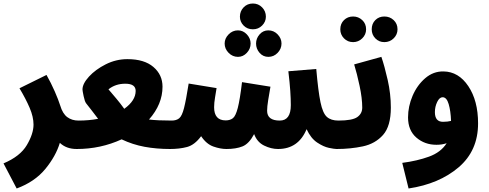

<svg xmlns="http://www.w3.org/2000/svg" viewBox="-50 -844 2789 1094"><path d="M387 5Q472 5 472 -78Q472 -110 453 -133.5Q434 -157 397 -157Q360 -157 333.5 -176.5Q307 -196 293 -243Q283 -275 262 -323Q241 -371 215 -417L61 -341Q97 -281 119 -229.5Q141 -178 141 -134Q141 -82 103 -17.5Q65 47 -30 87L45 230Q148 192 208 119Q268 46 291 -30Q328 5 387 5Z M920 5Q956 5 979.5 -17.5Q1003 -40 1003 -76Q1003 -110 984 -133.5Q965 -157 930 -157Q847 -157 799 -163Q876 -250 876 -350Q876 -418 824 -462.5Q772 -507 676 -507Q611 -507 552.5 -477.5Q494 -448 457 -407.5Q420 -367 420 -334Q420 -327 426.5 -296Q433 -265 441 -255Q457 -234 473.5 -213.5Q490 -193 509 -167Q457 -157 397 -157L387 5Q523 5 643 -50Q706 -20 774 -7.5Q842 5 920 5ZM568 -335Q608 -367 664 -367Q723 -367 723 -326Q723 -271 658 -224Q635 -256 613 -282Q591 -308 568 -335Z M1465 -749Q1465 -780 1443.5 -802Q1422 -824 1391 -824Q1359 -824 1338 -802Q1317 -780 1317 -749Q1317 -720 1338 -698.5Q1359 -677 1391 -677Q1422 -677 1443.5 -698.5Q1465 -720 1465 -749ZM1378 -596Q1378 -625 1356.5 -648Q1335 -671 1306 -671Q1275 -671 1252.5 -648Q1230 -625 1230 -596Q1230 -566 1252.5 -543Q1275 -520 1306 -520Q1335 -520 1356.5 -543Q1378 -566 1378 -596ZM1554 -596Q1554 -625 1532 -648Q1510 -671 1479 -671Q1449 -671 1429 -648Q1409 -625 1409 -596Q1409 -566 1429 -543Q1449 -520 1479 -520Q1510 -520 1532 -543Q1554 -566 1554 -596ZM1868 5Q1953 5 1953 -78Q1953 -110 1934 -133.5Q1915 -157 1878 -157Q1836 -157 1812.5 -178Q1789 -199 1776 -262Q1763 -325 1752 -451L1593 -438Q1601 -371 1604 -325.5Q1607 -280 1607 -245Q1607 -157 1544 -157Q1472 -157 1472 -213Q1472 -236 1478 -273Q1484 -310 1491 -350L1329 -376Q1317 -276 1305 -229.5Q1293 -183 1277 -170.5Q1261 -158 1236 -158Q1170 -158 1170 -233Q1170 -258 1175.5 -290Q1181 -322 1184 -342L1025 -368Q1010 -273 998.5 -228Q987 -183 971 -170Q955 -157 928 -157L918 5Q973 5 1016 -6.5Q1059 -18 1096 -68Q1126 -23 1166 -9Q1206 5 1240 5Q1295 5 1332 -10Q1369 -25 1398 -80Q1415 -34 1455 -14.5Q1495 5 1534 5Q1650 5 1697 -108Q1721 -56 1757 -32Q1793 -8 1824 -1.5Q1855 5 1868 5Z M2140 -604Q2171 -604 2193 -625.5Q2215 -647 2215 -677Q2215 -709 2193 -729.5Q2171 -750 2140 -750Q2109 -750 2088.5 -729.5Q2068 -709 2068 -677Q2068 -647 2088.5 -625.5Q2109 -604 2140 -604ZM1962 -604Q1992 -604 2014 -625.5Q2036 -647 2036 -677Q2036 -709 2014 -729.5Q1992 -750 1962 -750Q1931 -750 1910 -729.5Q1889 -709 1889 -677Q1889 -647 1910 -625.5Q1931 -604 1962 -604ZM2177 -231Q2177 -309 2159 -388.5Q2141 -468 2123 -520L1968 -477Q1984 -425 1999 -354.5Q2014 -284 2014 -231Q2014 -197 1986 -177Q1958 -157 1878 -157L1868 5Q1947 5 2017.5 -10Q2088 -25 2132.5 -75Q2177 -125 2177 -231Z M2278 230Q2452 204 2563 109.5Q2674 15 2674 -141Q2674 -270 2618.5 -353Q2563 -436 2477 -437Q2419 -438 2373 -398.5Q2327 -359 2301 -298.5Q2275 -238 2275 -175Q2275 -101 2322.5 -60Q2370 -19 2437 -19Q2469 -19 2495 -28Q2462 24 2394.5 48.5Q2327 73 2242 84ZM2474 -150Q2428 -150 2428 -205Q2428 -236 2441 -263Q2454 -290 2472 -290Q2495 -290 2506.5 -251Q2518 -212 2520 -155Q2500 -150 2474 -150Z"/></svg>

Font: Noto Sans Arabic Condensed Black
Style: Regular
Weight: 900
Width: 3
Designer: Nadine Chahine
Foundry: Monotype Imaging Inc.
Version: 1.001